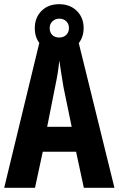

<svg xmlns="http://www.w3.org/2000/svg" viewBox="-20 -896 566 916"><path d="M380 0 343 -172H184L147 0H0L173 -714H350L526 0ZM283 -480Q271 -551 263 -608Q258 -552 243 -482L205 -291H322ZM262 -647Q210 -647 178 -679Q146 -711 146 -761Q146 -812 178 -844Q210 -876 262 -876Q314 -876 346.5 -844Q379 -812 379 -762Q379 -713 347 -680Q315 -647 262 -647ZM263 -717Q283 -717 296 -729.5Q309 -742 309 -762Q309 -782 296 -794.5Q283 -807 263 -807Q244 -807 230.5 -794.5Q217 -782 217 -762Q217 -742 229 -729.5Q241 -717 263 -717Z"/></svg>

Font: Noto Sans Arabic ExtCond
Style: Bold
Weight: 700
Width: 2
Designer: Monotype Design Team, Nadine Chahine, Nizar Qandah and Khaled Hosny
Foundry: Monotype Imaging Inc.
Version: Version 2.012; ttfautohint (v1.8.4.7-5d5b)